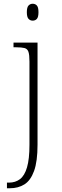

<svg xmlns="http://www.w3.org/2000/svg" viewBox="-20 -763 328 1023"><path d="M17 240V210H28Q62 210 86.5 191.5Q111 173 124 128.5Q137 84 137 8V-435Q137 -471 131.5 -487Q126 -503 110.5 -507Q95 -511 67 -511H52V-536H180V8Q180 97 161.5 148Q143 199 110 219.5Q77 240 33 240ZM154 -653Q141 -653 132 -662.5Q123 -672 123 -698Q123 -724 132 -733.5Q141 -743 154 -743Q168 -743 176.5 -733.5Q185 -724 185 -698Q185 -672 176.5 -662.5Q168 -653 154 -653Z"/></svg>

Font: Noto Rashi Hebrew ExtraLight
Style: Regular
Weight: 250
Version: Version 1.006